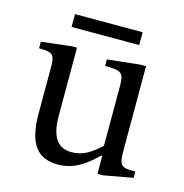

<svg xmlns="http://www.w3.org/2000/svg" viewBox="-95 -698 760 795"><g transform="rotate(15 285.0 -300.0)"><path d="M222 10C286 10 333 -20 386 -72H391V5H413L540 -18V-45H530C482 -45 470 -52 470 -111V-478H446L306 -463V-435C370 -435 387 -430 387 -377V-114C347 -79 315 -54 264 -54C212 -54 174 -84 174 -186V-478H152L23 -463V-435C77 -434 91 -430 91 -376V-173C91 -37 139 10 222 10ZM420 -555V-610H130V-555Z"/></g></svg>

Font: STIX Two Text
Style: Regular
Weight: 400
Designer: Ross Mills, John Hudson & Paul Hanslow, Tiro Typeworks Ltd; with prior portions MicroPress Inc., and Coen Hoffman.
Foundry: Tiro Typeworks Ltd
Version: Version 2.13 b171